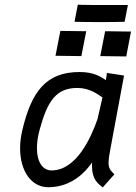

<svg xmlns="http://www.w3.org/2000/svg" viewBox="-20 -823 599 848"><path d="M544.9 -800.8H536.6H456.5C411.6 -800.8 364.3 -800.8 332.5 -801.8L323.7 -802.7L309.1 -727.1L317.4 -726.6C350.6 -725.6 387.2 -725.6 423.3 -725.6C459.5 -725.6 493.7 -725.6 522 -726.6H530.3ZM246.6 -686.5 225.1 -576.7 339.4 -575.2 360.8 -685.1ZM444.3 -685.1 422.9 -575.2 537.6 -573.7 558.6 -683.6ZM155.3 -251C189.9 -377.9 228.5 -434.6 321.8 -434.6C372.6 -434.6 408.2 -409.7 432.6 -392.6L410.6 -296.9C382.3 -215.8 317.9 -70.3 207.5 -70.3C169.4 -70.3 143.1 -106.4 143.1 -168.9C143.1 -192.9 147 -220.2 155.3 -251ZM527.8 -489.3 452.1 -501C451.2 -491.2 449.7 -480.5 447.3 -469.2C423.8 -485.4 393.1 -504.9 331.5 -504.9C184.6 -504.9 119.1 -420.9 78.1 -246.1C71.8 -218.8 68.8 -192.4 68.8 -167.5C68.8 -68.4 117.7 3.9 193.4 3.9C296.9 3.9 358.4 -64.5 386.7 -105.5C386.2 -101.1 386.2 -97.2 386.2 -93.3C386.2 -26.4 413.6 -13.2 433.6 4.9L485.4 -53.2C468.3 -69.3 459.5 -79.1 459.5 -104.5C459.5 -120.1 462.9 -141.6 469.2 -173.8Z"/></svg>

Font: Fantasque Sans Mono
Style: RegItalic
Weight: 400
Italic angle: -11°
Monospace: yes
Designer: Jany Belluz
Version: Version 1.6.3